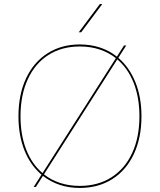

<svg xmlns="http://www.w3.org/2000/svg" viewBox="-20 -921 787 946"><path d="M191.5 -54.5 157 0H146L184.5 -60.5Q130 -106.5 100.5 -180.2Q71 -254 71 -348Q71 -454.5 108.2 -534.5Q145.5 -614.5 214 -658.2Q282.5 -702 373 -702Q426.5 -702 472.8 -686.8Q519 -671.5 556 -642L591 -697H602L563 -636Q617.5 -589.5 647.2 -515.8Q677 -442 677 -348Q677 -242 639.5 -162Q602 -82 533.2 -38.5Q464.5 5 373 5Q320 5 274.2 -10.2Q228.5 -25.5 191.5 -54.5ZM189.5 -68 551 -634.5Q477 -692 373 -692Q284 -692 218.2 -650Q152.5 -608 116.8 -530.2Q81 -452.5 81 -348Q81 -256 109 -184.2Q137 -112.5 189.5 -68ZM373 -5Q462 -5 528.5 -47Q595 -89 631 -166.5Q667 -244 667 -348Q667 -440.5 638.8 -512.2Q610.5 -584 558 -628.5L196.5 -62Q232 -34 276.5 -19.5Q321 -5 373 -5ZM472 -901H484L380 -762H368Z"/></svg>

Font: HK Grotesk Thin
Style: Regular
Weight: 100
Designer: Alfredo Marco Pradil
Foundry: Hanken Design Co.
Version: Version 3.001